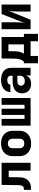

<svg xmlns="http://www.w3.org/2000/svg" viewBox="1430 -2030 740 3640"><g transform="rotate(-90 1800.0 -210.0)"><path d="M20 7V-128H48Q74 -128 91 -150Q108 -172 109 -208L115 -550H534V0H384V-415H262L258 -198Q257 -137 231.5 -90.5Q206 -44 161.5 -18.5Q117 7 58 7Z M900 10Q827 10 773 -17.5Q719 -45 689.5 -94.5Q660 -144 660 -210V-340Q660 -406 689.5 -455.5Q719 -505 773 -532.5Q827 -560 900 -560Q974 -560 1027.5 -532.5Q1081 -505 1110.5 -455.5Q1140 -406 1140 -340V-210Q1140 -144 1110.5 -94.5Q1081 -45 1027.5 -17.5Q974 10 900 10ZM900 -120Q944 -120 967 -143.5Q990 -167 990 -210V-340Q990 -384 967 -407Q944 -430 900 -430Q857 -430 833.5 -407Q810 -384 810 -340V-210Q810 -167 833.5 -143.5Q857 -120 900 -120Z M1238 0V-550H1367V-115H1441V-550H1559V-115H1633V-550H1762V0Z M2029 10Q1947 10 1899 -37.5Q1851 -85 1851 -162Q1851 -245 1910 -293Q1969 -341 2076 -341H2184V-376Q2184 -407 2162.5 -424.5Q2141 -442 2101 -442Q2063 -442 2040.5 -427Q2018 -412 2016 -383H1874Q1877 -464 1938 -512Q1999 -560 2103 -560Q2212 -560 2273 -510Q2334 -460 2334 -370V0H2189V-95Q2179 -46 2136.5 -18Q2094 10 2029 10ZM2082 -110Q2129 -110 2156.5 -133.5Q2184 -157 2184 -195V-251H2079Q2039 -251 2017.5 -231.5Q1996 -212 1996 -181Q1996 -150 2018.5 -130Q2041 -110 2082 -110Z M2420 140V-127H2453Q2470 -144 2488.5 -186.5Q2507 -229 2508 -290L2512 -550H2918V-127H2978V140H2838V0H2560V140ZM2602 -127H2778V-421H2650L2648 -291Q2647 -233 2631.5 -189.5Q2616 -146 2602 -127Z M3066 0V-550H3198V-305Q3198 -259 3195.5 -205.5Q3193 -152 3182 -110L3354 -550H3534V0H3402V-245Q3402 -291 3404.5 -338Q3407 -385 3416 -420L3246 0Z"/></g></svg>

Font: JetBrains Mono NL ExtraBold
Style: Regular
Weight: 800
Designer: Philipp Nurullin, Konstantin Bulenkov
Foundry: JetBrains
Version: Version 2.304; ttfautohint (v1.8.4.7-5d5b)